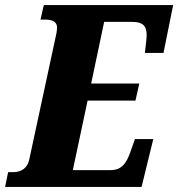

<svg xmlns="http://www.w3.org/2000/svg" viewBox="-58 -734 700 754"><path d="M-38 0H498L544 -188H472L455 -140C439 -93 420 -66 377 -66H228L286 -339H474L489 -406H300L351 -648H462C504 -648 518 -631 518 -596C518 -589 517 -580 516 -570L511 -526H584L622 -714H114L101 -657H120C150 -657 166 -647 166 -626C166 -620 165 -612 164 -605L57 -108C50 -74 26 -58 -6 -58H-26Z"/></svg>

Font: Noto Serif Condensed Black
Style: Italic
Weight: 900
Width: 3
Italic angle: -12°
Designer: Monotype Design Team
Foundry: Monotype Imaging Inc.
Version: Version 2.013